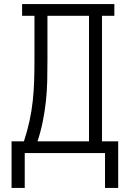

<svg xmlns="http://www.w3.org/2000/svg" viewBox="-20 -755 640 947"><path d="M102 172H37V-58H98Q114 -106 125 -156Q136 -206 141.5 -256.5Q147 -307 148.5 -358Q150 -409 150 -459V-677H89V-735H544V-677H483V-58H563V172H498V0H102ZM419 -58V-677H214V-459Q214 -409 213 -358Q212 -307 206.5 -256.5Q201 -206 191 -156Q181 -106 165 -58Z"/></svg>

Font: Iosevka Curly Slab LtEx
Style: Regular
Weight: 300
Width: 7
Monospace: yes
Designer: Belleve Invis
Foundry: Belleve Invis
Version: Version 11.1.0; ttfautohint (v1.8.3)